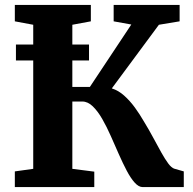

<svg xmlns="http://www.w3.org/2000/svg" viewBox="-20 -763 788 783"><path d="M40.5 0V-64L115.5 -74.5V-662L40.5 -676V-743H350.5V-676L275 -662V-408.5H346.5L515.5 -663L443.5 -676V-743H712.5V-676L628 -662L436 -402.5Q463 -394 486.2 -373.2Q509.5 -352.5 529.8 -324.8Q550 -297 567 -267.5Q587.5 -234 605 -201.2Q622.5 -168.5 637.8 -141.2Q653 -114 666.2 -96.2Q679.5 -78.5 691 -75L729.5 -64V0H562Q545.5 0 529 -18.5Q512.5 -37 496.5 -67.5Q480.5 -98 464.2 -135Q448 -172 432 -208Q415.5 -245.5 397 -277.8Q378.5 -310 358.2 -329.5Q338 -349 315.5 -349H275V-74.5L364.5 -63V0ZM343 -581.5V-516.5H45V-581.5Z"/></svg>

Font: Merriweather ExtraBold
Style: Regular
Weight: 800
Version: Version 2.100